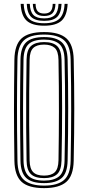

<svg xmlns="http://www.w3.org/2000/svg" viewBox="-20 -974 460 1001"><path d="M209.8 6.8Q128.2 6.8 92.3 -26.3Q56.5 -59.5 55.1 -135.6Q54.1 -211.2 53.5 -276.1Q52.9 -341.1 52.9 -402.2Q52.9 -463.4 53.5 -527.1Q54.1 -590.9 55.1 -664.1Q56.5 -740.6 92.4 -773.7Q128.4 -806.8 209.8 -806.8Q289.2 -806.8 325.9 -774.2Q362.5 -741.6 364.2 -664.1Q365.6 -599 366.4 -536.2Q367.2 -473.5 367.2 -409.7Q367.2 -345.9 366.5 -278.2Q365.8 -210.5 364.2 -135.5Q362.5 -57 325.1 -25.1Q287.7 6.8 209.8 6.8ZM209.8 -6.3Q279.5 -6.3 313.3 -35.1Q347 -64 348.3 -136Q349.7 -204.8 350.3 -268.4Q351 -332 351.1 -394.8Q351.2 -457.6 350.6 -523.8Q349.9 -589.9 348.3 -663.7Q347 -734.8 313.8 -764.3Q280.6 -793.7 209.8 -793.7Q136.5 -793.7 104.4 -763.4Q72.4 -733.1 71 -663.7Q69.9 -603.5 69.3 -545.5Q68.6 -487.5 68.6 -425.7Q68.5 -363.9 69 -293Q69.5 -222.1 71 -136Q72.1 -63.9 106 -35.1Q140 -6.3 209.8 -6.3ZM209.8 -19.3Q145.2 -19.3 116.6 -46.4Q87.9 -73.5 86.8 -136Q85.8 -211.2 85.2 -276.1Q84.6 -341 84.6 -402.2Q84.6 -463.3 85.2 -527.1Q85.8 -590.8 86.8 -663.7Q87.9 -726.4 116.4 -753.5Q145 -780.7 209.8 -780.7Q272.2 -780.7 301.6 -754.2Q330.9 -727.8 332.5 -663.4Q333.9 -601.4 334.7 -539Q335.5 -476.5 335.5 -411.9Q335.5 -347.2 334.8 -278.7Q334.1 -210.3 332.5 -136.4Q331.2 -71.1 300.9 -45.2Q270.6 -19.3 209.8 -19.3ZM209.8 -32.4Q261.7 -32.4 288.6 -54.9Q315.4 -77.5 316.6 -136.7Q318 -204.2 318.7 -268.5Q319.3 -332.7 319.4 -396.5Q319.5 -460.2 318.9 -526.1Q318.2 -592.1 316.6 -663Q315.4 -721.3 289.3 -744.5Q263.2 -767.6 209.8 -767.6Q153.4 -767.6 128.6 -743.4Q103.7 -719.3 102.6 -663.4Q101.5 -598.6 100.9 -536.1Q100.2 -473.7 100.2 -410.3Q100.1 -346.8 100.7 -279.1Q101.4 -211.4 102.6 -136.4Q103.7 -80.9 128.6 -56.6Q153.4 -32.4 209.8 -32.4ZM209.8 -45.4Q162 -45.4 140.7 -66.7Q119.3 -88 118.5 -137.4Q117 -224.1 116.5 -310.3Q115.9 -396.5 116.5 -484.3Q117 -572.1 118.5 -662.9Q119.3 -714.5 142.1 -734.5Q164.9 -754.6 209.8 -754.6Q255.9 -754.6 277.8 -733.9Q299.7 -713.2 300.8 -662.7Q302.2 -598.8 303 -536.5Q303.8 -474.2 303.8 -410.7Q303.8 -347.1 303.1 -279.6Q302.4 -212 300.8 -137.3Q299.7 -86.1 277.5 -65.8Q255.2 -45.4 209.8 -45.4ZM209.8 -58.5Q247.5 -58.5 265.8 -76.3Q284.2 -94.1 285 -138.4Q285.9 -204 286.6 -266.6Q287.2 -329.2 287.2 -392.3Q287.3 -455.4 286.8 -521.8Q286.3 -588.3 285 -661.3Q284.2 -707.2 265.2 -724.4Q246.2 -741.5 209.8 -741.5Q171.7 -741.5 153.4 -723.9Q135.1 -706.2 134.3 -662.4Q133 -579.2 132.3 -496.2Q131.7 -413.2 132.1 -325Q132.5 -236.7 134.3 -137.4Q135.1 -95.1 152.8 -76.8Q170.5 -58.5 209.8 -58.5ZM210.2 -840Q147.1 -840 118.7 -866.5Q90.3 -892.9 87.8 -953.8H103.6Q105.9 -899.7 130.7 -876.3Q155.5 -852.8 210.2 -852.8Q265 -852.8 289.7 -876.3Q314.4 -899.7 316.7 -953.8H332.6Q329.7 -892.9 301.3 -866.5Q273 -840 210.2 -840ZM210.2 -865.3Q163.4 -865.3 142.4 -885.8Q121.4 -906.4 119.5 -953.8H135.3Q136.9 -913.4 154.3 -895.8Q171.6 -878.1 210.2 -878.1Q248.7 -878.1 266 -895.8Q283.4 -913.4 285.1 -953.8H300.9Q298.9 -906.4 277.9 -885.8Q256.8 -865.3 210.2 -865.3ZM210.2 -890.7Q180 -890.7 166.2 -905.3Q152.4 -919.9 151.1 -953.8H165.5Q165.9 -926.7 176.8 -915Q187.6 -903.4 210.2 -903.4Q233 -903.4 243.7 -915Q254.5 -926.7 254.8 -953.8H269.2Q267.9 -919.9 254.2 -905.3Q240.5 -890.7 210.2 -890.7Z"/></svg>

Font: Big Shoulders Inline Text Thin
Style: Regular
Weight: 100
Designer: Patric King
Foundry: XO Type Co
Version: Version 2.002